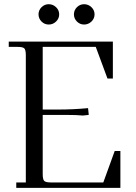

<svg xmlns="http://www.w3.org/2000/svg" viewBox="-20 -902 653 922"><path d="M22 -676.8V-702.1H522V-524.9H496.1L439.9 -676.8H185.1V-376H259.8Q333 -376 402.8 -382.8L405.8 -355V-350.1L377.9 -347.2Q348.1 -350.1 300.8 -350.1H185.1V-65.9Q185.1 -41 192.1 -33.4Q199.2 -25.9 224.1 -25.9H476.1L530.8 -176.8H558.1V0H58.1V-25.9H104V-637.2Q104 -662.1 96.9 -669.4Q89.8 -676.8 64.9 -676.8ZM213.9 -881.8Q234.4 -881.8 249.3 -867.4Q264.2 -853 264.2 -833Q264.2 -813 249.3 -798.6Q234.4 -784.2 213.9 -784.2Q193.8 -784.2 179.4 -798.6Q165 -813 165 -833Q165 -853 179.4 -867.4Q193.8 -881.8 213.9 -881.8ZM383.8 -881.8Q404.3 -881.8 419.2 -867.4Q434.1 -853 434.1 -833Q434.1 -813 419.2 -798.6Q404.3 -784.2 383.8 -784.2Q363.8 -784.2 349.4 -798.6Q335 -813 335 -833Q335 -853 349.4 -867.4Q363.8 -881.8 383.8 -881.8Z"/></svg>

Font: Dihjauti
Style: Regular
Weight: 400
Designer: T. Christopher White
Version: Version 3.0.0